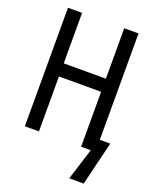

<svg xmlns="http://www.w3.org/2000/svg" viewBox="-164 -805 869 1087"><g transform="rotate(20 270.5 -261.5)"><path d="M53 0H138V-331H392V0H450L390 191H477L541 -73H478V-714H392V-410H138V-714H53Z"/></g></svg>

Font: Noto Sans Mono Condensed
Style: Regular
Weight: 400
Width: 3
Designer: Monotype Design Team
Foundry: Monotype Imaging Inc.
Version: Version 2.014